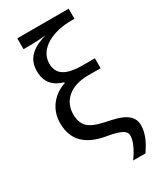

<svg xmlns="http://www.w3.org/2000/svg" viewBox="-234 -843 945 1120"><g transform="rotate(-30 238.5 -282.5)"><path d="M314 195H397C426 153 457 99 457 40C457 -14 422 -52 320 -73C213 -95 146 -111 146 -213C146 -299 211 -366 333 -366H419V-433H336C217 -433 173 -471 173 -539C173 -641 291 -692 405 -692H431V-760H85V-687H115C160 -687 211 -690 236 -693C156 -670 88 -631 88 -537C88 -461 128 -420 194 -401V-395C120 -372 54 -306 54 -206C54 -91 121 -27 251 -5C358 13 373 35 373 62C373 99 345 153 314 195Z"/></g></svg>

Font: Noto Sans Math
Style: Regular
Weight: 400
Designer: Monotype Design Team, Delve Withrington, Jeff Kellem
Foundry: Monotype Imaging Inc., Delve Fonts LLC
Version: Version 3.000